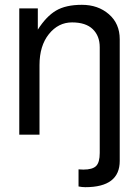

<svg xmlns="http://www.w3.org/2000/svg" viewBox="-20 -559 577 797"><path d="M477 -396V109Q477 218 334 218Q321 218 306 215V144Q323 145 326 145Q364 145 379 130Q394 115 394 76V-363Q394 -410 365 -438Q336 -466 279 -466Q222 -466 183 -417.5Q144 -369 144 -289V0H60V-524H137V-436Q172 -491 212.5 -515Q253 -539 320 -539Q387 -539 432 -500Q477 -461 477 -396Z"/></svg>

Font: Autonym
Style: Regular
Weight: 500
Version: Version 1.0.20131126